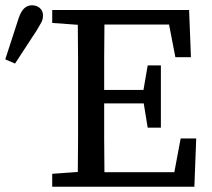

<svg xmlns="http://www.w3.org/2000/svg" viewBox="-33 -708 803 728"><path d="M632 -491 608 -615H363Q362 -552 362 -489Q362 -426 362 -367H511L527 -460H577V-224H527L512 -316H362Q362 -244 362 -180.5Q362 -117 363 -55H628L652 -183H711L704 0H165V-49L262 -56Q263 -119 263 -183Q263 -247 263 -311V-359Q263 -423 263 -486.5Q263 -550 262 -614L165 -621V-670H684L691 -491ZM-13 -483 38 -640Q47 -666 59.5 -677Q72 -688 88 -688Q106 -688 118 -677.5Q130 -667 130 -649Q130 -635 124 -623.5Q118 -612 107 -594L24 -467Z"/></svg>

Font: Source Serif 4 SmText
Style: Regular
Weight: 400
Designer: Frank Grießhammer
Foundry: Adobe
Version: Version 4.005;hotconv 1.1.0;makeotfexe 2.6.0